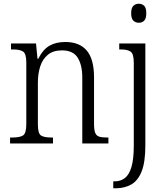

<svg xmlns="http://www.w3.org/2000/svg" viewBox="-20 -769 878 1029"><path d="M724 -647Q707 -647 695 -658Q683 -669 683 -698Q683 -727 695 -738Q707 -749 724 -749Q741 -749 752.5 -738Q764 -727 764 -698Q764 -669 752.5 -658Q741 -647 724 -647ZM587 240V203H594Q626 203 649 185.5Q672 168 684.5 126Q697 84 697 11V-432Q697 -480 680.5 -492Q664 -504 628 -504H619V-536H759V10Q759 100 739 150Q719 200 683 220Q647 240 601 240ZM34 0V-32H46Q87 -32 104 -43.5Q121 -55 121 -105V-433Q121 -481 104 -492.5Q87 -504 50 -504H39V-536H173L181 -454H185Q211 -505 246 -524.5Q281 -544 330 -544Q406 -544 445 -498Q484 -452 484 -354V-105Q484 -72 490.5 -56.5Q497 -41 512 -36.5Q527 -32 554 -32H561V0H421V-354Q421 -420 396.5 -459.5Q372 -499 312 -499Q265 -499 236.5 -475.5Q208 -452 195.5 -413Q183 -374 183 -326V-102Q183 -54 199.5 -43Q216 -32 256 -32H264V0Z"/></svg>

Font: Noto Serif SemiCondensed Light
Style: Regular
Weight: 300
Width: 4
Designer: Monotype Design Team
Foundry: Monotype Imaging Inc.
Version: Version 2.013